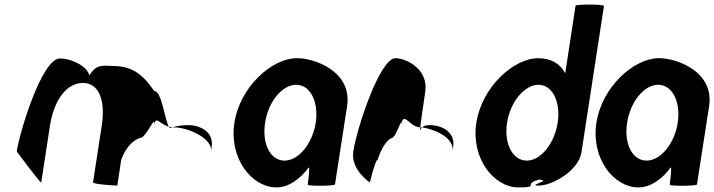

<svg xmlns="http://www.w3.org/2000/svg" viewBox="-20 -810 3117 838"><path d="M53 -149C53 -149 159 -6 160 -14L198 -261C216 -376 272 -448 342 -448C413 -448 441 -370 424 -261L386 -14C385 -6 481 0 492 0L509 -112C527 -164 561 -200 592 -208C619 -208 661 -320 652 -261C659 -309 675 -269 717 -257C698 -290 686 -413 653 -413C597 -494 550 -522 470 -522C421 -525 398 -526 370 -481C358 -526 285 -555 242 -555C162 -555 65 -230 53 -149ZM717 -257C719 -254 721 -252 723 -251L732 -254ZM732 -254H741C801 -254 910 -205 901 -149L904 -170C913 -228 863 -264 799 -264C778 -264 754 -261 732 -254Z M1003 -274C979 -118 1079 8 1187 8C1239 8 1290 -28 1328 -80C1333 -76 1323 -4 1323 -4C1322 3 1441 2 1442 -5L1495 -347C1518 -500 1349 -558 1273 -556C1165 -554 1027 -430 1003 -274ZM1137 -274C1151 -366 1211 -440 1273 -440C1334 -440 1372 -366 1358 -274C1344 -184 1284 -109 1222 -109C1159 -109 1123 -184 1137 -274Z M1522 -149C1510 -68 1594 -14 1594 -14C1593 -6 1617 -112 1628 -112C1647 -171 1671 -200 1690 -208C1709 -208 1738 -314 1730 -261C1741 -331 1765 -256 1814 -254C1818 -281 1826 -346 1836 -409C1851 -510 1751 -556 1706 -556C1638 -556 1537 -250 1522 -149ZM1814 -254C1814 -246 1812 -242 1813 -241C1812 -237 1814 -246 1822 -254ZM1822 -254C1860 -250 1965 -215 1955 -149L1958 -170C1967 -228 1917 -264 1853 -264C1838 -264 1828 -259 1822 -254Z M2059 -274C2035 -118 2136 8 2243 8C2339 8 2259 -6 2332 -26C2394 -23 2277 0 2331 0C2392 0 2506 -66 2518 -146L2616 -784C2617 -792 2493 -792 2492 -785L2447 -490C2426 -532 2384 -556 2329 -556C2222 -556 2083 -430 2059 -274ZM2193 -274C2207 -366 2270 -440 2330 -440C2391 -440 2428 -366 2414 -274C2400 -184 2341 -109 2279 -109C2217 -109 2179 -184 2193 -274Z M2583 -274C2559 -118 2659 8 2767 8C2819 8 2870 -28 2908 -80C2913 -76 2903 -4 2903 -4C2902 3 3021 2 3022 -5L3075 -347C3098 -500 2929 -558 2853 -556C2745 -554 2607 -430 2583 -274ZM2717 -274C2731 -366 2791 -440 2853 -440C2914 -440 2952 -366 2938 -274C2924 -184 2864 -109 2802 -109C2739 -109 2703 -184 2717 -274Z"/></svg>

Font: Ampere
Style: SuCndIta
Weight: 400
Version: Version 1